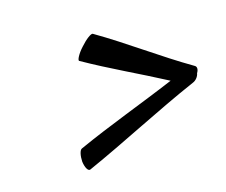

<svg xmlns="http://www.w3.org/2000/svg" viewBox="-59 -504 558 475"><g transform="rotate(-15 220.0 -266.5)"><path d="M435 -286C358 -331 289 -383 212 -428C208 -430 194 -420 180 -404C166 -389 159 -374 162 -372C229 -334 300 -302 368 -266C283 -230 197 -199 113 -161C107 -159 104 -144 105 -129C107 -114 113 -103 119 -105C220 -150 319 -203 420 -247C428 -250 435 -259 436 -267C441 -275 441 -283 435 -286Z"/></g></svg>

Font: Nupuram ExtraLight Oblique
Style: Regular
Weight: 200
Designer: Santhosh Thottingal (santhosh.thottingal@gmail.com)
Foundry: SMC
Version: Version 1.000